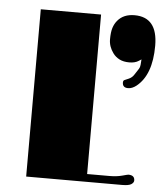

<svg xmlns="http://www.w3.org/2000/svg" viewBox="-51 -745 670 790"><g transform="rotate(5 284.0 -350.0)"><path d="M504.9 -44.4Q530.8 -44.4 530.8 -22.5Q530.8 -13.7 520.3 -6.8Q509.8 0 482.9 0H86.4V-690.9H335.4V-32.2H426.8Q457.5 -32.2 479.7 -38.3Q502 -44.4 504.9 -44.4ZM473.1 -700.2Q568.4 -700.2 568.4 -582.5Q568.4 -461.4 505.9 -412.1Q488.8 -398.9 472.2 -398.9Q449.2 -398.9 449.2 -420.4Q449.2 -428.2 454.6 -430.7L472.7 -438.5Q485.8 -444.3 493.7 -457L510.3 -482.4Q514.6 -488.8 515.4 -499Q516.1 -509.3 517.1 -521.5L506.3 -514.6Q491.7 -504.9 467.8 -504.9Q443.8 -504.9 427.2 -513.4Q410.6 -522 400.4 -536.1Q380.9 -562.5 380.9 -592.3Q380.9 -622.1 386.5 -639.9Q392.1 -657.7 403.3 -670.9Q427.7 -700.2 473.1 -700.2Z"/></g></svg>

Font: Limelight
Style: Regular
Weight: 400
Designer: Nicole Fally
Foundry: Nicole Fally
Version: Version 1.002